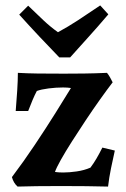

<svg xmlns="http://www.w3.org/2000/svg" viewBox="-20 -689 464 709"><path d="M45 0Q30 -13 24 -35Q67 -92 108.5 -154Q150 -216 185 -272Q220 -328 242 -364Q236 -365 228.5 -365.5Q221 -366 213 -366Q187 -366 159.5 -362.5Q132 -359 116 -353Q108 -338 100 -319Q92 -300 84 -279H38Q41 -314 43.5 -353.5Q46 -393 46 -420Q82 -418 119 -417.5Q156 -417 216 -417Q252 -417 291 -417.5Q330 -418 375 -420Q381 -413 386.5 -403Q392 -393 396 -385Q376 -359 350 -322.5Q324 -286 297 -245.5Q270 -205 245.5 -166.5Q221 -128 204.5 -98.5Q188 -69 183 -54Q197 -52 213 -52Q236 -52 263.5 -56Q291 -60 314 -70Q326 -86 336.5 -104Q347 -122 358 -144L404 -133Q397 -102 390 -68Q383 -34 379 0Q345 -1 298.5 -1.5Q252 -2 205 -2Q158 -2 115 -1.5Q72 -1 45 0ZM239 -477H199Q164 -513 125 -554.5Q86 -596 51 -635L84 -668Q115 -638 140.5 -614Q166 -590 194 -570Q231 -590 268.5 -614.5Q306 -639 350 -669L380 -636Q340 -589 306 -551.5Q272 -514 239 -477Z"/></svg>

Font: Ruwudu SemiBold
Style: Regular
Weight: 600
Designer: Becca Hirsbrunner Spalinger
Foundry: SIL International
Version: Version 3.000